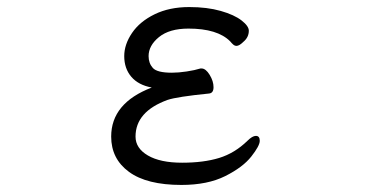

<svg xmlns="http://www.w3.org/2000/svg" viewBox="-20 -506 1040 544"><path d="M585 -259Q585 -242 572 -241Q482 -232 455 -223Q364 -190 364 -119Q364 -86 399 -65.5Q434 -45 496 -45Q557 -45 601 -58.5Q645 -72 681 -107Q695 -121 705 -121Q716 -121 716 -107Q716 -93 692 -62.5Q668 -32 618 -7Q568 18 494 18Q396 18 345.5 -19Q295 -56 295 -119Q295 -214 410 -258Q372 -265 352 -288.5Q332 -312 332 -347Q332 -380 354 -412.5Q376 -445 418 -465.5Q460 -486 516 -486Q567 -486 605.5 -475Q644 -464 664.5 -448Q685 -432 685 -419Q685 -400 669 -387Q658 -376 650 -376Q645 -376 640.5 -380Q636 -384 632 -389Q596 -425 514 -425Q460 -425 430.5 -401Q401 -377 401 -347Q401 -327 413 -313.5Q425 -300 467 -300Q486 -300 509 -303.5Q532 -307 548 -312H551Q563 -312 574 -294Q585 -276 585 -259Z"/></svg>

Font: Iansui
Style: Regular
Weight: 400
Designer: But Ko / Fontworks Inc.
Foundry: zi-hi.com / Fontworks Inc.
Version: Version 1.002